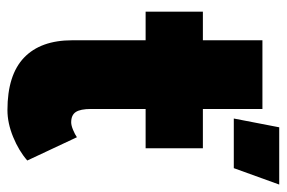

<svg xmlns="http://www.w3.org/2000/svg" viewBox="-144 -596 752 503"><g transform="rotate(90 231.5 -344.0)"><path d="M85 -158V-350H10V-500H85V-656H265V-500H368V-350H265V-207Q265 -179 273 -167Q281 -155 300 -155Q308 -155 320 -160Q332 -165 339 -170L400 -40Q375 -18 338.5 -3Q302 12 268 12Q176 12 130.5 -31.5Q85 -75 85 -158ZM313 -700H463L420 -581H290Z"/></g></svg>

Font: Oak Sans Black
Style: Regular
Weight: 900
Designer: Erik Kennedy, Walven
Foundry: Erik Kennedy, Walven
Version: Version 1.000